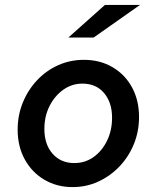

<svg xmlns="http://www.w3.org/2000/svg" viewBox="-20 -753 640 783"><path d="M276 10Q212 10 161 -20Q110 -50 81 -103Q52 -156 52 -224Q52 -283 73 -334.5Q94 -386 131 -425.5Q168 -465 217 -487Q266 -509 322 -509Q388 -509 439 -479Q490 -449 518.5 -396.5Q547 -344 547 -276Q547 -217 526 -165.5Q505 -114 467.5 -74.5Q430 -35 381 -12.5Q332 10 276 10ZM283 -88Q327 -88 361.5 -112.5Q396 -137 416.5 -179Q437 -221 437 -273Q437 -335 404.5 -373.5Q372 -412 316 -412Q273 -412 238 -387Q203 -362 182 -320.5Q161 -279 161 -227Q161 -164 194.5 -126Q228 -88 283 -88ZM259 -600 408 -733H551L362 -600Z"/></svg>

Font: Red Hat Mono Medium
Style: Italic
Weight: 500
Italic angle: -12°
Monospace: yes
Designer: Pentagram, MCKL
Foundry: Pentagram, MCKL
Version: Version 1.023; ttfautohint (v1.8.3)